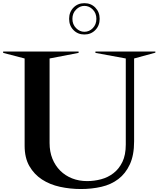

<svg xmlns="http://www.w3.org/2000/svg" viewBox="-58 -1208 1024 1241"><path d="M388.8 -1086.2Q388.8 -1130 416.9 -1158.8Q445 -1187.5 487.5 -1187.5Q530 -1187.5 558.1 -1158.8Q586.2 -1130 586.2 -1086.2Q586.2 -1042.5 558.1 -1013.8Q530 -985 487.5 -985Q445 -985 416.9 -1013.8Q388.8 -1042.5 388.8 -1086.2ZM410 -1086.2Q410 -1050 433.8 -1026.2Q457.5 -1002.5 487.5 -1002.5Q518.8 -1002.5 541.9 -1026.2Q565 -1050 565 -1086.2Q565 -1122.5 541.9 -1146.2Q518.8 -1170 487.5 -1170Q457.5 -1170 433.8 -1146.2Q410 -1122.5 410 -1086.2ZM465 13.8Q395 13.8 329.4 -0.6Q263.8 -15 213.1 -48.1Q162.5 -81.2 131.9 -134.4Q101.2 -187.5 101.2 -266.2V-830L-37.5 -866.2V-875H450V-866.2L262.5 -830V-283.8Q262.5 -227.5 280.6 -182.5Q298.8 -137.5 331.2 -105Q363.8 -72.5 408.1 -55Q452.5 -37.5 505 -37.5Q551.2 -37.5 595.6 -49.4Q640 -61.2 675.6 -88.8Q711.2 -116.2 733.1 -161.2Q755 -206.2 755 -273.8V-830L558.8 -866.2V-875H946.2V-867.5L808.8 -830V-293.8Q808.8 -205 781.2 -145.6Q753.8 -86.2 706.9 -50.6Q660 -15 597.5 -0.6Q535 13.8 465 13.8Z"/></svg>

Font: Equateur
Style: Regular
Weight: 400
Designer: Ange Degheest & Eugénie Bidaut
Foundry: Velvetyne Type Foundry
Version: Version 1.000;FEAKit 1.0